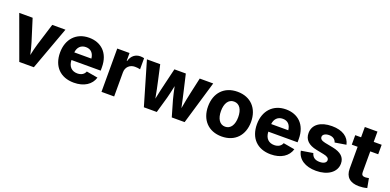

<svg xmlns="http://www.w3.org/2000/svg" viewBox="-4 -1470 4621 2274"><g transform="rotate(20 2306.5 -333.0)"><path d="M211.9 0H395.5L595.2 -545.9H428.7L343.8 -271.5C328.6 -222.2 317.4 -172.9 306.2 -121.1C294.9 -172.9 283.2 -222.2 267.6 -271.5L181.6 -545.9H12.7Z M900.4 10.3C1030.3 10.3 1118.2 -49.3 1145.5 -142.1L1002.4 -167C987.8 -127.9 951.2 -106.9 902.8 -106.9C834.5 -106.9 787.6 -149.4 784.7 -232.9H1153.3V-274.9C1153.3 -458 1042 -552.7 893.6 -552.7C731.4 -552.7 627.4 -439 627.4 -270.5C627.4 -96.7 731 10.3 900.4 10.3ZM785.6 -329.1C792 -392.1 830.1 -435.1 895 -435.1C958.5 -435.1 994.1 -395 1001 -329.1Z M1248 0H1407.7V-303.7C1407.7 -370.1 1455.1 -415 1520 -415C1541.5 -415 1571.3 -412.1 1585.9 -407.2V-547.4C1572.3 -550.8 1553.2 -553.2 1538.1 -553.2C1477.5 -553.2 1428.2 -518.1 1408.7 -448.2H1402.8V-545.9H1248Z M1782.2 0H1944.8L2002.9 -202.6C2015.1 -245.1 2027.3 -305.7 2039.1 -360.4C2050.8 -305.7 2063 -245.6 2075.2 -202.6L2133.8 0H2295.9L2457.5 -545.9H2287.6L2244.6 -352.1C2231.4 -290 2216.3 -221.2 2203.6 -142.1C2188.5 -221.7 2170.4 -290.5 2157.2 -352.1L2112.3 -545.9H1968.3L1921.9 -352.1C1907.2 -290 1890.1 -221.2 1875 -142.6C1861.3 -222.2 1845.7 -291 1832.5 -352.1L1789.6 -545.9H1622.1Z M2763.7 10.3C2931.6 10.3 3034.7 -102.5 3034.7 -271C3034.7 -439.5 2931.6 -552.7 2763.7 -552.7C2595.7 -552.7 2492.7 -439.5 2492.7 -271C2492.7 -102.5 2595.7 10.3 2763.7 10.3ZM2763.7 -112.8C2692.9 -112.8 2655.3 -178.7 2655.3 -271.5C2655.3 -365.2 2692.9 -429.2 2763.7 -429.2C2835 -429.2 2872.6 -365.2 2872.6 -271.5C2872.6 -178.7 2835 -112.8 2763.7 -112.8Z M3381.8 10.3C3511.7 10.3 3599.6 -49.3 3627 -142.1L3483.9 -167C3469.2 -127.9 3432.6 -106.9 3384.3 -106.9C3315.9 -106.9 3269 -149.4 3266.1 -232.9H3634.8V-274.9C3634.8 -458 3523.4 -552.7 3375 -552.7C3212.9 -552.7 3108.9 -439 3108.9 -270.5C3108.9 -96.7 3212.4 10.3 3381.8 10.3ZM3267.1 -329.1C3273.4 -392.1 3311.5 -435.1 3376.5 -435.1C3439.9 -435.1 3475.6 -395 3482.4 -329.1Z M3953.6 10.3C4099.6 10.3 4204.1 -61.5 4204.1 -171.4C4204.1 -250 4152.3 -298.3 4044.9 -318.8L3943.8 -338.4C3895 -348.6 3878.4 -366.7 3878.4 -391.1C3878.4 -420.9 3912.6 -440.9 3957 -440.9C4005.9 -440.9 4037.1 -417.5 4047.9 -380.4L4189 -403.8C4169.4 -495.6 4087.9 -552.7 3954.1 -552.7C3811.5 -552.7 3719.2 -488.3 3719.2 -381.3C3719.2 -298.3 3771.5 -246.1 3878.4 -225.1L3973.1 -206.1C4020 -196.8 4041.5 -180.7 4041.5 -154.3C4041.5 -124 4010.3 -103.5 3959 -103.5C3899.9 -103.5 3867.2 -128.4 3853.5 -177.2L3705.1 -152.8C3724.1 -49.8 3817.4 10.3 3953.6 10.3Z M4321.3 -675.8V-545.9H4247.6V-426.3H4321.3V-149.4C4321.3 -47.4 4381.3 7.8 4494.1 7.8C4524.9 7.8 4559.6 4.4 4595.7 -5.9L4573.7 -123.5C4564 -121.1 4538.6 -117.2 4526.9 -117.2C4494.1 -117.2 4480.5 -132.3 4480.5 -164.1V-426.3H4580.6V-545.9H4480.5V-675.8Z"/></g></svg>

Font: Raveo
Style: Bold
Weight: 700
Designer: Jakub Foglar, Rasmus Andersson (Inter)
Foundry: Jakubfoglar.com
Version: Version 1.100;Glyphs 3.2.3 (3260)